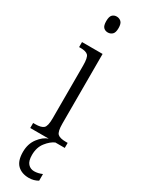

<svg xmlns="http://www.w3.org/2000/svg" viewBox="-257 -769 754 1026"><g transform="rotate(30 120.5 -256.0)"><path d="M122 -649Q106 -649 95.5 -659.5Q85 -670 85 -698Q85 -726 95.5 -736.5Q106 -747 122 -747Q138 -747 149.5 -736.5Q161 -726 161 -698Q161 -670 149.5 -659.5Q138 -649 122 -649ZM19 0V-31H32Q68 -31 82.5 -43.5Q97 -56 97 -104V-430Q97 -479 84.5 -492Q72 -505 37 -505H29V-536H156V-106Q156 -57 170 -44Q184 -31 221 -31H232V0ZM145 235Q101 235 75 210Q49 185 49 130Q49 80 75.5 45Q102 10 133 0H174Q148 11 123.5 42Q99 73 99 120Q99 157 114 173.5Q129 190 152 190Q176 190 201 179V220Q176 235 145 235Z"/></g></svg>

Font: Noto Serif Tamil ExtraCondensed Light
Style: Regular
Weight: 300
Width: 2
Designer: Indian Type Foundry, Tom Grace, and the Monotype Design Team
Foundry: Monotype Imaging Inc.
Version: Version 2.004; ttfautohint (v1.8.4.7-5d5b)